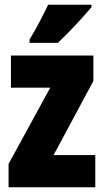

<svg xmlns="http://www.w3.org/2000/svg" viewBox="-20 -786 437 806"><path d="M364 -756V-766H182C161 -722 136 -673 104 -620V-606H223C273 -653 336 -722 364 -756ZM380 0V-135H205L372 -446V-553H26V-418H191L16 -98V0Z"/></svg>

Font: Noto Sans Lao ExtraCondensed Black
Style: Regular
Weight: 900
Width: 2
Designer: Monotype Design Team
Foundry: Monotype Imaging Inc.
Version: Version 2.003